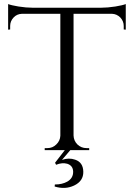

<svg xmlns="http://www.w3.org/2000/svg" viewBox="-20 -739 658 945"><path d="M478 -701Q509 -701 548 -707Q584 -713 599 -719V-593L589 -594V-611Q589 -635 572 -653Q555 -670 532 -671H342V-72Q343 -46 361 -28Q380 -10 406 -10H419V0H326L285 48Q319 36 350 47Q389 60 390 106Q391 152 345 174Q301 195 249 179L250 169Q286 169 311 155Q341 138 340 105Q339 76 311 67Q286 60 256 72L251 62L299 0H200V-10H213Q239 -10 257 -28Q276 -46 277 -71V-671H87Q63 -670 47 -653Q30 -635 30 -611V-594L20 -593V-719Q35 -713 71 -707Q109 -701 140 -701Z"/></svg>

Font: Cinzel(RUS BY LYAJKA)
Style: Regular
Weight: 400
Designer: Natanael Gama
Version: Version 1.001;PS 001.001;hotconv 1.0.56;makeotf.lib2.0.21325